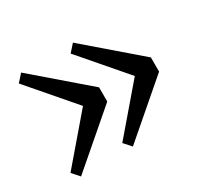

<svg xmlns="http://www.w3.org/2000/svg" viewBox="-96 -575 674 645"><g transform="rotate(-30 241.5 -252.5)"><path d="M252 -280V-225L50 -51L25 -79L174 -253L25 -426L50 -454ZM453 -280V-225L251 -51L226 -79L375 -253L226 -426L251 -454Z"/></g></svg>

Font: SourceSerifPro
Style: Book
Weight: 400
Designer: Frank Grießhammer
Foundry: Adobe Systems Incorporated
Version: Version 1.014;PS Version 1.0;hotconv 1.0.73;makeotf.lib2.5.5